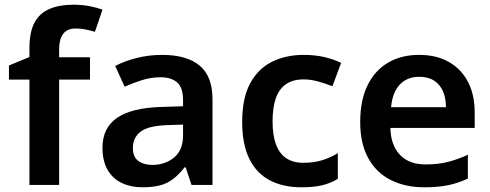

<svg xmlns="http://www.w3.org/2000/svg" viewBox="-20 -785 2081 815"><path d="M362 -447H231V0H105V-447H18V-507L105 -543V-580Q105 -650 127 -690Q149 -730 191 -747.5Q233 -765 290 -765Q330 -765 362 -758.5Q394 -752 415 -744L383 -650Q366 -655 345.5 -659.5Q325 -664 301 -664Q265 -664 248 -641Q231 -618 231 -577V-542H362Z M668 -552Q773 -552 827.5 -506.5Q882 -461 882 -364V0H793L768 -75H764Q741 -46 716.5 -26.5Q692 -7 660.5 1.5Q629 10 584 10Q536 10 497.5 -8Q459 -26 437 -63.5Q415 -101 415 -158Q415 -242 476.5 -284.5Q538 -327 663 -331L757 -334V-361Q757 -413 732 -435Q707 -457 662 -457Q621 -457 583 -445Q545 -433 509 -417L469 -505Q509 -526 560.5 -539Q612 -552 668 -552ZM691 -254Q608 -251 576 -225.5Q544 -200 544 -157Q544 -119 567 -102Q590 -85 626 -85Q681 -85 719 -116.5Q757 -148 757 -210V-256Z M1259 10Q1182 10 1125.5 -19.5Q1069 -49 1038.5 -110.5Q1008 -172 1008 -268Q1008 -368 1041.5 -430.5Q1075 -493 1134 -522.5Q1193 -552 1269 -552Q1320 -552 1360 -542Q1400 -532 1428 -518L1391 -419Q1360 -431 1329 -439.5Q1298 -448 1269 -448Q1224 -448 1194.5 -428Q1165 -408 1151 -368.5Q1137 -329 1137 -269Q1137 -211 1151.5 -172Q1166 -133 1195 -113.5Q1224 -94 1267 -94Q1313 -94 1348 -105Q1383 -116 1414 -135V-26Q1383 -7 1347.5 1.5Q1312 10 1259 10Z M1759 -552Q1832 -552 1884.5 -522.5Q1937 -493 1966 -438.5Q1995 -384 1995 -306V-242H1637Q1639 -168 1678 -127.5Q1717 -87 1786 -87Q1839 -87 1880.5 -97.5Q1922 -108 1966 -128V-27Q1926 -8 1883 1Q1840 10 1780 10Q1701 10 1639.5 -20.5Q1578 -51 1543.5 -113Q1509 -175 1509 -267Q1509 -360 1540.5 -423.5Q1572 -487 1628 -519.5Q1684 -552 1759 -552ZM1759 -459Q1709 -459 1677.5 -426.5Q1646 -394 1640 -330H1873Q1873 -368 1860.5 -397Q1848 -426 1823 -442.5Q1798 -459 1759 -459Z"/></svg>

Font: Noto Sans Devanagari SemiBold
Style: Regular
Weight: 600
Version: Version 2.003